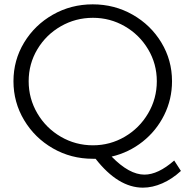

<svg xmlns="http://www.w3.org/2000/svg" viewBox="-20 -725 867 884"><path d="M813 62Q773 99 727.5 119Q682 139 638 139Q524 139 420 6H407Q307 6 223.5 -42Q140 -90 91 -172Q42 -254 42 -351Q42 -448 91 -529Q140 -610 223.5 -657.5Q307 -705 407 -705Q507 -705 590.5 -657.5Q674 -610 723 -529Q772 -448 772 -351Q772 -268 736 -195.5Q700 -123 637 -73Q574 -23 494 -4Q575 79 645 79Q708 79 782 14ZM408 -56Q487 -56 554.5 -95.5Q622 -135 662 -203Q702 -271 702 -351Q702 -431 662 -498Q622 -565 554.5 -604Q487 -643 408 -643Q328 -643 260 -604Q192 -565 152 -498Q112 -431 112 -351Q112 -271 152 -203Q192 -135 260 -95.5Q328 -56 408 -56Z"/></svg>

Font: Gontserrat Light
Style: Regular
Weight: 300
Designer: Julieta Ulanovsky
Foundry: Julieta Ulanovsky
Version: Version 6.001